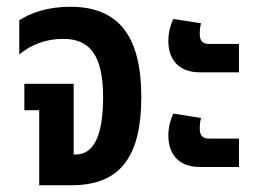

<svg xmlns="http://www.w3.org/2000/svg" viewBox="-20 -548 767 568"><path d="M96 0H192C342 0 398 -93 398 -261C398 -436 335 -528 188 -528C122 -528 70 -510 37 -488V-387C71 -415 114 -433 167 -433C244 -433 285 -387 285 -260C285 -142 255 -91 204 -91H198V-300H52V-222H96Z M572 -334H687V-418H598C578 -418 571 -429 571 -447C571 -459 572 -471 575 -479L493 -492C483 -472 478 -448 478 -427C478 -379 502 -334 572 -334ZM572 -54H687V-138H598C578 -138 571 -149 571 -167C571 -179 572 -191 575 -199L493 -212C483 -192 478 -168 478 -147C478 -99 502 -54 572 -54Z"/></svg>

Font: Noto Sans Thai UI ExtCond SemBd
Style: Regular
Weight: 600
Width: 2
Designer: Monotype Design Team
Foundry: Monotype Imaging Inc.
Version: Version 2.000